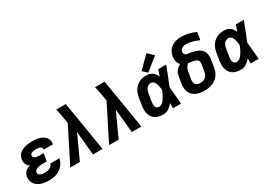

<svg xmlns="http://www.w3.org/2000/svg" viewBox="6 -1621 3443 2468"><g transform="rotate(-30 1728.0 -387.5)"><path d="M245 8Q285 8 326 -1Q367 -10 404 -34.5Q441 -59 465 -95.5Q489 -132 498 -173H362Q357 -149 336.5 -132.5Q316 -116 292 -110.5Q268 -105 245 -105Q229 -105 213 -107Q197 -109 182.5 -115Q168 -121 158.5 -134Q149 -147 152 -164Q155 -180 169 -192.5Q183 -205 200 -210Q217 -215 234 -217Q251 -219 268 -219H336L355 -332H287Q272 -332 258 -334Q244 -336 231 -341.5Q218 -347 210.5 -358.5Q203 -370 205 -385Q207 -399 220 -407.5Q233 -416 247 -419.5Q261 -423 274.5 -424Q288 -425 302 -425Q316 -425 329.5 -423Q343 -421 355 -415.5Q367 -410 374 -398.5Q381 -387 379 -373V-370H514Q515 -374 516 -379Q521 -411 510.5 -440Q500 -469 477 -489Q454 -509 425.5 -519.5Q397 -530 365.5 -534Q334 -538 302 -538Q274 -538 245.5 -535Q217 -532 189 -523.5Q161 -515 135 -499Q109 -483 92.5 -457.5Q76 -432 71 -404Q67 -380 71 -356.5Q75 -333 88.5 -314.5Q102 -296 121 -283Q96 -275 73 -262Q50 -249 36 -227Q22 -205 18 -180Q12 -145 21.5 -111Q31 -77 54 -53Q77 -29 108.5 -15.5Q140 -2 174.5 3Q209 8 245 8Z M559 0H701L862 -352L896 0H1038L917 -735H775Q786 -695 793.5 -655Q801 -615 807 -574L817 -512Z M1135 0H1277L1438 -352L1472 0H1614L1493 -735H1351Q1362 -695 1369.5 -655Q1377 -615 1383 -574L1393 -512Z M1938 8Q1966 8 1993 -2.5Q2020 -13 2042.5 -33Q2065 -53 2084 -76Q2084 -38 2084 0H2203Q2197 -64 2192 -127.5Q2187 -191 2180 -254Q2209 -323 2235 -392Q2261 -461 2289 -530H2170Q2154 -484 2139 -439Q2126 -467 2106.5 -490.5Q2087 -514 2058 -526Q2029 -538 1997 -538Q1965 -538 1933.5 -531Q1902 -524 1873 -506Q1844 -488 1822.5 -461.5Q1801 -435 1789.5 -404.5Q1778 -374 1773 -343L1755 -233Q1749 -195 1750 -158.5Q1751 -122 1764.5 -89.5Q1778 -57 1804 -34Q1830 -11 1865.5 -1.5Q1901 8 1938 8ZM1938 -105Q1920 -105 1907 -116Q1894 -127 1889.5 -144Q1885 -161 1885.5 -178.5Q1886 -196 1889 -214L1907 -324Q1911 -348 1920.5 -371Q1930 -394 1951.5 -409.5Q1973 -425 1996 -425Q2016 -425 2031.5 -413.5Q2047 -402 2055 -384.5Q2063 -367 2068 -348.5Q2073 -330 2075.5 -310.5Q2078 -291 2079 -272Q2071 -250 2061.5 -229.5Q2052 -209 2040.5 -189Q2029 -169 2015 -150Q2001 -131 1980.5 -118Q1960 -105 1938 -105ZM2037 -554 2225 -705 2141 -783 1972 -615Z M2550 8Q2583 8 2616.5 2.5Q2650 -3 2682 -18.5Q2714 -34 2740 -59Q2766 -84 2780.5 -115.5Q2795 -147 2801 -180L2818 -286Q2822 -306 2823.5 -326Q2825 -346 2822.5 -365Q2820 -384 2813 -401.5Q2806 -419 2794.5 -433.5Q2783 -448 2768 -459.5Q2753 -471 2736 -478.5Q2719 -486 2700.5 -491.5Q2682 -497 2663 -501.5Q2644 -506 2624.5 -508Q2605 -510 2585.5 -513.5Q2566 -517 2555 -533.5Q2544 -550 2548 -570Q2551 -589 2566 -604.5Q2581 -620 2600.5 -625Q2620 -630 2639 -630Q2673 -630 2704.5 -623Q2736 -616 2766.5 -605.5Q2797 -595 2825 -581L2844 -694Q2794 -716 2741 -729.5Q2688 -743 2631 -743Q2595 -743 2558.5 -735Q2522 -727 2489.5 -704.5Q2457 -682 2437.5 -648Q2418 -614 2412 -578Q2406 -542 2414.5 -506.5Q2423 -471 2447 -447Q2424 -436 2403.5 -418Q2383 -400 2371 -377Q2359 -354 2355 -329L2337 -223Q2332 -191 2333 -159Q2334 -127 2345.5 -99Q2357 -71 2378.5 -49.5Q2400 -28 2427.5 -15Q2455 -2 2486.5 3Q2518 8 2550 8ZM2550 -105Q2531 -105 2513 -111.5Q2495 -118 2483.5 -132.5Q2472 -147 2470 -166Q2468 -185 2471 -205L2489 -311Q2493 -337 2506 -362.5Q2519 -388 2543 -405Q2560 -402 2577 -399.5Q2594 -397 2611 -394Q2628 -391 2644 -385.5Q2660 -380 2671.5 -368Q2683 -356 2685 -339Q2687 -322 2685 -304L2667 -199Q2663 -172 2646.5 -148.5Q2630 -125 2603.5 -115Q2577 -105 2550 -105Z M3090 8Q3118 8 3145 -2.5Q3172 -13 3194.5 -33Q3217 -53 3236 -76Q3236 -38 3236 0H3355Q3349 -64 3344 -127.5Q3339 -191 3332 -254Q3361 -323 3387 -392Q3413 -461 3441 -530H3322Q3306 -484 3291 -439Q3278 -467 3258.5 -490.5Q3239 -514 3210 -526Q3181 -538 3149 -538Q3117 -538 3085.5 -531Q3054 -524 3025 -506Q2996 -488 2974.5 -461.5Q2953 -435 2941.5 -404.5Q2930 -374 2925 -343L2907 -233Q2901 -195 2902 -158.5Q2903 -122 2916.5 -89.5Q2930 -57 2956 -34Q2982 -11 3017.5 -1.5Q3053 8 3090 8ZM3090 -105Q3072 -105 3059 -116Q3046 -127 3041.5 -144Q3037 -161 3037.5 -178.5Q3038 -196 3041 -214L3059 -324Q3063 -348 3072.5 -371Q3082 -394 3103.5 -409.5Q3125 -425 3148 -425Q3168 -425 3183.5 -413.5Q3199 -402 3207 -384.5Q3215 -367 3220 -348.5Q3225 -330 3227.5 -310.5Q3230 -291 3231 -272Q3223 -250 3213.5 -229.5Q3204 -209 3192.5 -189Q3181 -169 3167 -150Q3153 -131 3132.5 -118Q3112 -105 3090 -105Z"/></g></svg>

Font: Iosevka Sparkle XBdObl
Style: Regular
Weight: 800
Italic angle: -9°
Designer: Belleve Invis
Foundry: Belleve Invis
Version: Version 4.5.0; ttfautohint (v1.8.3)